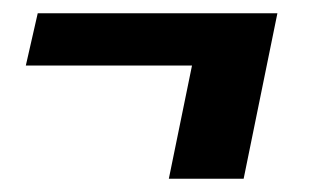

<svg xmlns="http://www.w3.org/2000/svg" viewBox="-20 -321 484 290"><path d="M399 -301 348 -51H235L270 -222H19L37 -301Z"/></svg>

Font: Lobster 1.3
Style: Regular
Weight: 400
Designer: Pablo Impallari
Foundry: Pablo Impallari. www.impallari.com
Version: Version 1.003 2010